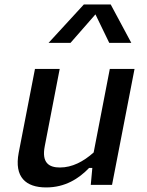

<svg xmlns="http://www.w3.org/2000/svg" viewBox="-20 -830 660 862"><path d="M137 -520.5 64 -144.5C43 -34.5 96 11.5 187.5 11.5C272.5 11.5 334 -28 380 -76H394.5L387.5 0H483L584 -520.5H473L400.5 -145.5C354.5 -104.5 304 -78 249 -78C201 -78 166 -98 181 -174L248 -520.5ZM198 -637.5H296.5L408.5 -765.5L470.5 -637.5H569.5L477 -810H356.5Z"/></svg>

Font: Monaspace Neon Medium
Style: Italic
Weight: 500
Italic angle: -11°
Designer: Riley Cran & the Lettermatic Team
Foundry: Lettermatic
Version: Version 1.200 (Monaspace Neon)